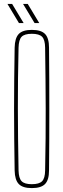

<svg xmlns="http://www.w3.org/2000/svg" viewBox="-20 -958 324 983"><path d="M143 5Q96 5 76 -16Q56 -37 55 -85Q53.5 -169.5 52.8 -246.8Q52 -324 52 -399.5Q52 -475 52.8 -552.2Q53.5 -629.5 55 -714Q56 -763 76 -784Q96 -805 143 -805Q190.5 -805 210.8 -784Q231 -763 231 -714Q232 -629.5 232.2 -552.2Q232.5 -475 232.5 -399.5Q232.5 -324 232.2 -246.8Q232 -169.5 231 -85Q231 -37 210.8 -16Q190.5 5 143 5ZM143 -15Q180.5 -15 195.5 -30.2Q210.5 -45.5 211 -85Q213 -171 213.5 -249.2Q214 -327.5 214 -403Q214 -478.5 213 -555Q212 -631.5 211 -714Q210.5 -754.5 195.5 -769.8Q180.5 -785 143 -785Q105.5 -785 90.8 -769.8Q76 -754.5 75 -714Q73 -631.5 72.2 -555Q71.5 -478.5 71.5 -403Q71.5 -327.5 72.5 -249.2Q73.5 -171 75 -85Q76 -45.5 90.8 -30.2Q105.5 -15 143 -15ZM157 -840 98 -938H122L181 -840ZM77 -840 18 -938H42L101 -840Z"/></svg>

Font: Big Shoulders Display SC Thin
Style: Regular
Weight: 100
Designer: Patric King
Foundry: XO Type Co
Version: Version 2.002